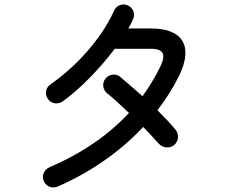

<svg xmlns="http://www.w3.org/2000/svg" viewBox="-20 -797 1040 850"><path d="M235 29C380 -34 511 -125 614 -235C639 -209 663 -183 682 -162C699 -142 729 -138 750 -154C771 -171 774 -202 757 -223C736 -249 708 -278 677 -309C715 -358 748 -410 774 -464C834 -588 794 -671 649 -671H548C556 -685 564 -699 569 -712C580 -736 569 -763 546 -773C523 -784 495 -773 485 -750C433 -633 327 -510 203 -423C182 -409 177 -380 192 -359C206 -338 235 -333 256 -347C330 -399 421 -492 488 -581H649C704 -581 715 -555 691 -505C668 -457 641 -413 611 -371C576 -402 541 -432 512 -457C492 -473 463 -469 447 -449C431 -430 434 -401 454 -384C480 -364 514 -332 551 -297C460 -199 344 -119 198 -56C174 -45 163 -18 174 5C184 29 211 39 235 29Z"/></svg>

Font: 寒蝉半圆体
Style: Regular
Weight: 400
Designer: Yoshimichi Ohira & Warren
Foundry: ChillType
Version: Version 1.800;Glyphs 3.1.1 (3135)